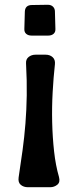

<svg xmlns="http://www.w3.org/2000/svg" viewBox="-20 -779 327 804"><path d="M112 -630Q98 -630 89.5 -637.5Q81 -645 82 -659L84 -730Q85 -758 114 -758L180 -759Q194 -759 202 -751Q210 -743 210 -731L212 -659Q213 -645 204.5 -637.5Q196 -630 182 -630ZM97 5Q79 5 67 -5Q55 -15 58 -36Q67 -95 74.5 -150Q82 -205 86.5 -261.5Q91 -318 92 -379.5Q93 -441 89 -514Q88 -531 100 -540.5Q112 -550 129 -550H171Q189 -550 200.5 -539.5Q212 -529 210 -510Q204 -456 200.5 -393Q197 -330 198.5 -267Q200 -204 206.5 -145Q213 -86 227 -38Q233 -16 220 -5.5Q207 5 190 5Z"/></svg>

Font: OpenDyslexic3
Style: Bold
Weight: 700
Designer: Abelardo Gonzalez
Version: Version 1.000;PS 001.001;hotconv 1.0.56